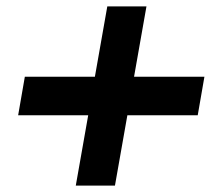

<svg xmlns="http://www.w3.org/2000/svg" viewBox="-20 -639 680 603"><path d="M341 -56H218L257 -277H37L58 -398H278L317 -619H440L401 -398H622L601 -277H380Z"/></svg>

Font: Open Sauce One Black Italic
Style: Regular
Weight: 900
Italic angle: -10°
Designer: Alfredo Marco Pradil
Foundry: Creative Sauce Fz LLC
Version: Version 1.477